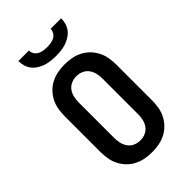

<svg xmlns="http://www.w3.org/2000/svg" viewBox="-281 -1054 1162 1162"><g transform="rotate(-45 300.0 -473.5)"><path d="M300 8Q270 8 240.5 2.5Q211 -3 184.5 -16.5Q158 -30 137 -51.5Q116 -73 102.5 -99.5Q89 -126 84 -156Q79 -186 79 -215V-520Q79 -549 84 -579Q89 -609 102.5 -635.5Q116 -662 137 -683.5Q158 -705 184.5 -718.5Q211 -732 240.5 -737.5Q270 -743 300 -743Q330 -743 359.5 -737.5Q389 -732 415.5 -718.5Q442 -705 463 -683.5Q484 -662 497.5 -635.5Q511 -609 516 -579Q521 -549 521 -520V-215Q521 -186 516 -156Q511 -126 497.5 -99.5Q484 -73 463 -51.5Q442 -30 415.5 -16.5Q389 -3 359.5 2.5Q330 8 300 8ZM300 -93Q323 -93 344 -102Q365 -111 378.5 -129.5Q392 -148 397 -170.5Q402 -193 402 -215V-520Q402 -542 397 -564.5Q392 -587 378.5 -605.5Q365 -624 344 -633Q323 -642 300 -642Q277 -642 256 -633Q235 -624 221.5 -605.5Q208 -587 203 -564.5Q198 -542 198 -520V-215Q198 -193 203 -170.5Q208 -148 221.5 -129.5Q235 -111 256 -102Q277 -93 300 -93ZM300 -815Q278 -815 256.5 -817.5Q235 -820 214.5 -826.5Q194 -833 175 -845Q156 -857 142.5 -874Q129 -891 123 -912Q117 -933 117 -955H207Q207 -939 215.5 -925Q224 -911 238 -903.5Q252 -896 268 -893.5Q284 -891 300 -891Q316 -891 332 -893.5Q348 -896 362 -903.5Q376 -911 384.5 -925Q393 -939 393 -955H483Q483 -933 477 -912Q471 -891 457.5 -874Q444 -857 425 -845Q406 -833 385.5 -826.5Q365 -820 343.5 -817.5Q322 -815 300 -815Z"/></g></svg>

Font: Iosevka Plex Etoile
Style: Bold
Weight: 700
Designer: Belleve Invis
Foundry: Belleve Invis
Version: Version 25.1.1; ttfautohint (v1.8.4)